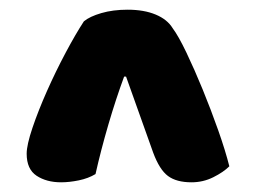

<svg xmlns="http://www.w3.org/2000/svg" viewBox="-20 -686 528 396"><path d="M153 -642Q165 -652 189 -659Q213 -666 243 -666Q277 -666 301 -656Q325 -646 336 -628Q348 -612 364.5 -577.5Q381 -543 398 -501.5Q415 -460 430 -417.5Q445 -375 453 -343Q441 -331 420 -320.5Q399 -310 375 -310Q344 -310 326.5 -323Q309 -336 296 -371L240 -528H236Q219 -482 203.5 -429Q188 -376 177 -327Q162 -318 142.5 -314Q123 -310 106 -310Q76 -310 55.5 -323.5Q35 -337 35 -369Q35 -387 47 -422.5Q59 -458 77 -498.5Q95 -539 115.5 -577.5Q136 -616 153 -642Z"/></svg>

Font: Baloo Paaji 2 ExtraBold
Style: Regular
Weight: 800
Designer: Shuchita Grover, Noopur Datye and Ek Type
Foundry: Ek Type
Version: Version 1.640;hotconv 1.0.111;makeotfexe 2.5.65597; ttfautoh